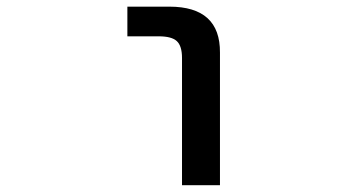

<svg xmlns="http://www.w3.org/2000/svg" viewBox="-20 -542 1040 563"><path d="M353.5 -435.5V-522.5H476.6Q626 -522.5 625 -387.7V1H513.7V-372.1Q513.7 -407.2 498.5 -421.4Q483.4 -435.5 445.3 -435.5Z"/></svg>

Font: Gen Shin Gothic Monospace Medium
Style: Regular
Weight: 500
Designer: [Source Han Sans]
Ryoko NISHIZUKA  (kana & ideographs); Paul D. Hunt (Latin, Greek & Cyrillic); Wenlong ZHANG  (bopomofo
Version: Version 1.002.20150607